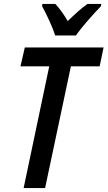

<svg xmlns="http://www.w3.org/2000/svg" viewBox="-20 -955 546 975"><path d="M260 -775H366C393 -816 460 -890 493 -924L494 -935H424C393 -913 360 -883 324 -848C303 -884 280 -915 261 -935H195L194 -923C215 -885 247 -818 260 -775ZM100 0H209L340 -618H486L506 -714H106L84 -618H230Z"/></svg>

Font: Noto Sans Display SemiCondensed Medium
Style: Italic
Weight: 500
Width: 4
Italic angle: -12°
Designer: Monotype Design Team
Foundry: Monotype Imaging Inc.
Version: Version 1.900